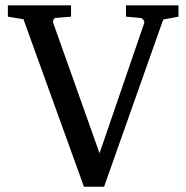

<svg xmlns="http://www.w3.org/2000/svg" viewBox="-20 -691 706 727"><path d="M598.1 -617.2 374 16.1H297.9L68.8 -618.2L9.8 -627.9V-670.9H249V-627.9L189.9 -623Q184.6 -622.1 182.1 -615.7Q179.7 -609.4 181.2 -605L356.9 -110.8L525.9 -603Q527.8 -608.9 523.2 -615.5Q518.6 -622.1 512.2 -623L457 -627.9V-670.9H655.8V-627.9Z"/></svg>

Font: BabelStone Ogham Pictish
Style: Regular
Weight: 400
Designer: Andrew West
Foundry: BabelStone
Version: Version 1.02 March 14, 2022